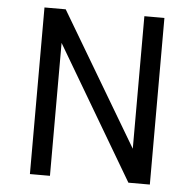

<svg xmlns="http://www.w3.org/2000/svg" viewBox="-50 -741 803 792"><g transform="rotate(5 351.0 -345.0)"><path d="M516.1 -689.9H599.1V0H510.3L185.5 -550.3V0H102.5V-689.9H190.4L516.1 -141.1Z"/></g></svg>

Font: HK Grotesk Medium Legacy
Style: Regular
Weight: 500
Designer: Alfredo Marco Pradil
Foundry: Hanken Design Co.
Version: Version 2.022;PS 002.022;hotconv 1.0.88;makeotf.lib2.5.64775